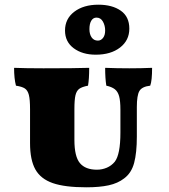

<svg xmlns="http://www.w3.org/2000/svg" viewBox="-20 -791 718 818"><path d="M108 -181V-326Q108 -367 103 -386.5Q98 -406 86 -414Q74 -422 48 -426Q40 -456 40 -502Q90 -500 165 -500Q302 -500 360 -502Q360 -454 355 -426Q329 -421 317.5 -412.5Q306 -404 301.5 -385Q297 -366 297 -326V-195Q297 -124 320.5 -96Q344 -68 393 -68Q415 -68 435 -76.5Q455 -85 469 -102Q493 -133 493 -226V-323Q493 -361 487.5 -381Q482 -401 469 -411Q456 -421 433 -426Q428 -456 428 -502Q478 -500 531 -500Q582 -500 628 -502Q628 -447 620 -426Q585 -422 574 -403.5Q563 -385 563 -335V-209Q563 -140 551.5 -97Q540 -54 509 -31Q482 -10 443 -1.5Q404 7 348 7Q256 7 204.5 -11Q153 -29 130.5 -69.5Q108 -110 108 -181ZM257 -661Q257 -711 296.5 -741Q336 -771 399 -771Q458 -771 494.5 -745.5Q531 -720 531 -669Q531 -619 491.5 -588.5Q452 -558 388 -558Q331 -558 294 -585.5Q257 -613 257 -661ZM428 -661Q428 -682 418.5 -699Q409 -716 391 -716Q377 -716 369 -703Q361 -690 361 -667Q361 -645 370.5 -631.5Q380 -618 397 -618Q410 -618 419 -629.5Q428 -641 428 -661Z"/></svg>

Font: Vollkorn SC Black
Style: Regular
Weight: 900
Designer: Friedrich Althausen
Foundry: Friedrich Althausen
Version: Version 4.015